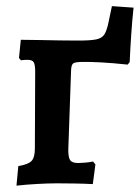

<svg xmlns="http://www.w3.org/2000/svg" viewBox="-20 -592 451 620"><path d="M341.4 -572.2 411.3 -567.3Q406.6 -523.7 403.7 -479.8Q400.7 -435.8 398.8 -391.6L392.2 -383.4Q343.8 -388.5 307.4 -390.5Q271 -392.5 243.3 -392Q222.1 -391.6 216.3 -387.2Q210.6 -382.8 209.6 -366.9L200.5 -108.2Q200.5 -82.6 207 -74.1Q213.5 -65.6 232.5 -65.6Q241.5 -65.6 255 -66.8Q268.6 -68 280.6 -70.4L288.1 -60.8L279.7 2.5Q252 1 218.4 0.5Q184.8 0 163.1 0Q136.6 0 100.6 2Q64.5 4 33.2 7.5L39.1 -55.6Q71.7 -61.1 82.1 -72.5Q92.6 -83.8 92.6 -112.8L93.6 -360.4Q93.6 -383.8 88.7 -391.3Q83.9 -398.8 69.2 -398.8Q63.8 -398.8 58.3 -398.5Q52.7 -398.3 47.4 -397.3L41.3 -405L47.2 -463.5Q76.6 -463.5 108.7 -462.7Q140.9 -462 173 -461.5Q205.1 -461 233.2 -461Q272.5 -461 290.9 -464.8Q309.3 -468.6 317.3 -481.2Q325.2 -493.9 330.8 -521.7Z"/></svg>

Font: Alegreya
Style: Regular
Weight: 400
Designer: Juan Pablo del Peral
Foundry: Huerta Tipografica
Version: Version 2.009